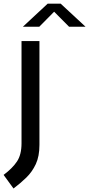

<svg xmlns="http://www.w3.org/2000/svg" viewBox="-56 -778 495 1066"><path d="M19 268.5 -36 193Q13.5 156 38.5 118.2Q63.5 80.5 63.5 17.5V-550H163V26Q163 90 142.8 133.2Q122.5 176.5 89.8 208.2Q57 240 19 268.5ZM71 -629.5 208.5 -757.5H281L419 -629.5H327.5L244.5 -713L162 -629.5Z"/></svg>

Font: Junction Medium
Style: Regular
Weight: 500
Designer: Caroline Hadilaksono
Foundry: Caroline Hadilaksono, Tyler Finck, The League of Moveable Type
Version: Version 2.000; ttfautohint (v1.8.3)